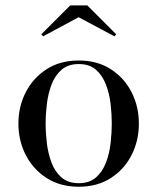

<svg xmlns="http://www.w3.org/2000/svg" viewBox="-20 -700 598 730"><path d="M279 -634.5 144 -562 137 -569.5 247 -679.5H312L422 -569.5L415 -562ZM50 -230Q50 -295 78 -349.5Q106 -404 157.5 -437Q209 -470 279.5 -470Q350 -470 401.2 -437Q452.5 -404 480.2 -349.5Q508 -295 508 -230Q508 -165 480.2 -110.5Q452.5 -56 401.2 -23Q350 10 279.5 10Q209 10 157.5 -23Q106 -56 78 -110.5Q50 -165 50 -230ZM153.5 -230Q153.5 -195 158.2 -155.5Q163 -116 176 -81.5Q189 -47 214 -25.2Q239 -3.5 279.5 -3.5Q320 -3.5 344.8 -25.2Q369.5 -47 382.8 -81.5Q396 -116 400.5 -155.5Q405 -195 405 -230Q405 -265.5 400.5 -304.8Q396 -344 382.8 -378.5Q369.5 -413 344.8 -434.8Q320 -456.5 279.5 -456.5Q239 -456.5 214 -434.8Q189 -413 176 -378.5Q163 -344 158.2 -304.8Q153.5 -265.5 153.5 -230Z"/></svg>

Font: Bodoni* 16
Style: Regular
Weight: 400
Version: Version 2.2